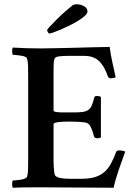

<svg xmlns="http://www.w3.org/2000/svg" viewBox="-20 -878 630 900"><path d="M172 -651Q195 -651 237.5 -652Q280 -653 327 -654Q374 -655 419.5 -656.5Q465 -658 494 -658Q499 -620 507 -585Q515 -550 522 -516Q520 -514 513 -512.5Q506 -511 501 -511Q489 -511 486 -519Q470 -567 444.5 -591.5Q419 -616 376 -616H293Q286 -616 276.5 -615.5Q267 -615 258.5 -614Q250 -613 244 -610.5Q238 -608 236 -604Q232 -594 231.5 -577.5Q231 -561 231 -540V-360Q231 -355 244 -353Q257 -351 274 -351H326Q353 -351 369 -353.5Q385 -356 395 -363.5Q405 -371 410.5 -384.5Q416 -398 422 -421Q423 -428 435 -428Q448 -428 453 -423V-234Q449 -230 436 -230Q423 -230 421 -238Q416 -257 411.5 -268.5Q407 -280 403.5 -286.5Q400 -293 396 -296Q392 -299 389 -301Q380 -305 355.5 -306.5Q331 -308 302 -308Q292 -308 279.5 -307.5Q267 -307 256.5 -306Q246 -305 238.5 -302.5Q231 -300 231 -296V-130Q231 -127 231 -117Q231 -107 232 -95.5Q233 -84 234 -73Q235 -62 238 -56Q245 -47 263 -43.5Q281 -40 305 -40H363Q400 -40 425.5 -48Q451 -56 469 -71.5Q487 -87 500 -111Q513 -135 525 -167Q527 -173 539 -173Q547 -173 556 -171Q565 -169 567 -167Q560 -147 551.5 -124Q543 -101 535.5 -78.5Q528 -56 522 -35.5Q516 -15 513 2Q419 2 332.5 1Q246 0 166 0Q118 0 87 0.5Q56 1 40 2Q37 -3 37 -15Q37 -27 40 -32Q45 -32 55 -33Q65 -34 76 -35.5Q87 -37 95.5 -40.5Q104 -44 106 -48Q111 -62 111.5 -83.5Q112 -105 112 -134V-520Q112 -548 111.5 -569.5Q111 -591 106 -605Q104 -610 95.5 -613Q87 -616 76 -617.5Q65 -619 55 -620Q45 -621 40 -621Q37 -626 37 -638Q37 -650 40 -655Q72 -653 107 -652Q142 -651 172 -651ZM201 -737Q201 -740 214 -754Q227 -768 245.5 -786.5Q264 -805 285 -823.5Q306 -842 321 -854Q329 -858 339 -858Q358 -858 374 -849Q390 -840 390 -824Q390 -815 378 -804Q366 -793 347.5 -781.5Q329 -770 307 -759Q285 -748 265 -739.5Q245 -731 230.5 -726Q216 -721 212 -721Q208 -721 204.5 -727Q201 -733 201 -737Z"/></svg>

Font: Vermiglione SemiBold
Style: Regular
Weight: 600
Version: Version 1.000